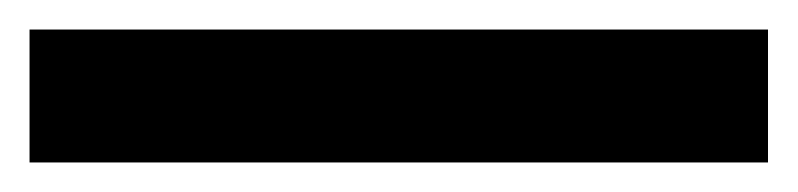

<svg xmlns="http://www.w3.org/2000/svg" viewBox="-20 -20 540 130"><path d="M0 0H500V90H0Z"/></svg>

Font: Montserrat-Bold
Style: Bold
Weight: 700
Version: Version 7.200